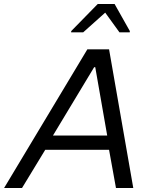

<svg xmlns="http://www.w3.org/2000/svg" viewBox="-45 -933 764 953"><path d="M-24.6 0 388.5 -688H496.4L616.5 0H530.6L496.3 -189.4H179.5L64.4 0ZM217.9 -260.3H487.1L427.8 -599.5H422.3ZM308 -772.6 308.5 -778.7 440.2 -913.3H523.7L599.5 -778.7L599 -772.6H547.9L477.2 -870.3L368 -772.6Z"/></svg>

Font: Saira Thin
Style: Italic
Weight: 100
Italic angle: -12°
Designer: Hector Gatti with collaboration of the Omnibus-Type team
Foundry: Omnibus-Type
Version: Version 1.101